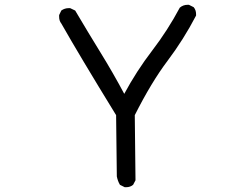

<svg xmlns="http://www.w3.org/2000/svg" viewBox="-20 -782 1040 802"><path d="M507 0H501L481 -10Q472 -25 468 -45L465 -301Q312 -550 236 -684Q227 -695 227 -712V-719L236 -738Q250 -748 267 -748H273L294 -738Q349 -645 400.5 -561.5Q452 -478 499 -390Q550 -485 615.5 -570.5Q681 -656 731 -750Q745 -762 764 -762H769L789 -752Q799 -740 799 -723V-717Q747 -617 679.5 -527.5Q612 -438 543 -301L546 -29L536 -10Q524 0 507 0Z"/></svg>

Font: Xiaolai SC
Style: Regular
Weight: 400
Designer: Nozomi Seto 瀬戸のぞみ
Version: Version 3.11;December 4, 2020;FontCreator 13.0.0.2613 64-bit